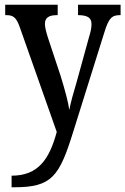

<svg xmlns="http://www.w3.org/2000/svg" viewBox="-20 -556 530 812"><path d="M29 187V236H40C200 236 231 191 291 -3L421 -418C440 -481 454 -492 488 -492H490V-536H310V-492H313C349 -491 367 -482 367 -454C367 -438 363 -419 357 -401L303 -205C291 -165 280 -127 273 -91C269 -123 255 -174 237 -233L182 -399C175 -422 170 -441 170 -455C170 -479 184 -492 221 -492H224V-536H2V-492H6C37 -492 49 -482 64 -440L220 2C189 116 143 187 29 187Z"/></svg>

Font: Noto Serif Bengali Condensed Medium
Style: Regular
Weight: 500
Width: 3
Designer: Juan Bruce, Universal Thirst, Indian Type Foundry and the Monotype Design Team.
Foundry: Monotype Imaging Inc.
Version: Version 2.003